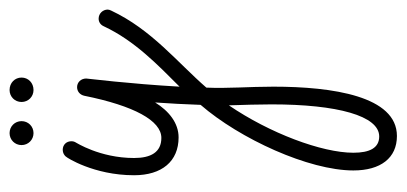

<svg xmlns="http://www.w3.org/2000/svg" viewBox="-244 -144 849 401"><g transform="rotate(-90 180.5 56.5)"><path d="M200 7C206 -99 217 -185 217 -188C217 -199 209 -207 199 -207C190 -207 183 -201 181 -192C160 -88 129 -31 93 -31C63 -31 51 -53 51 -88C51 -160 84 -210 83 -209C85 -212 86 -215 86 -219C86 -229 79 -237 68 -237C62 -237 56 -234 53 -229C53 -230 15 -173 15 -88C15 -30 44 5 94 5C124 5 149 -15 167 -44C165 -16 163 20 162 51C91 133 25 277 25 370C25 427 51 461 97 461C180 461 200 327 200 203C200 152 196 108 198 63C251 2 319 -51 359 -136C360 -138 361 -141 361 -143C361 -153 353 -162 342 -162C335 -162 329 -158 326 -151C296 -87 246 -39 200 7ZM161 110C162 143 163 171 163 199C163 337 139 424 96 424C72 424 62 404 62 370C62 304 103 195 161 110ZM219 -323C219 -337 208 -348 193 -348C179 -348 168 -337 168 -323C168 -309 179 -298 193 -298C208 -298 219 -309 219 -323ZM128 -323C128 -337 117 -348 103 -348C89 -348 78 -337 78 -323C78 -309 89 -298 103 -298C117 -298 128 -309 128 -323Z"/></g></svg>

Font: Sacramento
Style: Regular
Weight: 400
Designer: Astigmatic (AOETI)
Foundry: Astigmatic (AOETI)
Version: Version 1.000